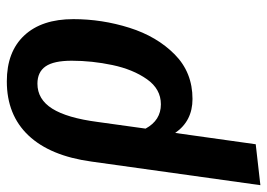

<svg xmlns="http://www.w3.org/2000/svg" viewBox="-144 -450 802 577"><g transform="rotate(-90 257.5 -162.0)"><path d="M488 -343Q488 -257 462 -174.5Q436 -92 382 -38.5Q328 15 248 15Q182 15 146 -37L112 205L-11 219L60 -289Q77 -413 138.5 -478Q200 -543 301 -543Q390 -543 439 -490.5Q488 -438 488 -343ZM363 -348Q363 -402 346 -426.5Q329 -451 294 -451Q247 -451 219 -406.5Q191 -362 179 -270L159 -126Q184 -80 232 -80Q278 -80 307.5 -122Q337 -164 350 -225.5Q363 -287 363 -348Z"/></g></svg>

Font: Fira Sans Condensed Medium
Style: Italic
Weight: 500
Width: 3
Italic angle: -8°
Designer: bBox Type GmbH & Carrois Corporate GbR & Edenspiekermann AG
Foundry: bBox Type GmbH & Carrois Corporate GbR & Edenspiekermann AG
Version: Version 4.301